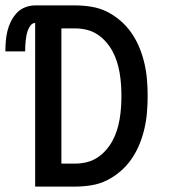

<svg xmlns="http://www.w3.org/2000/svg" viewBox="-57 -690 627 710"><path d="M221 0H73V-605Q63 -605 56.5 -596.5Q50 -588 46.5 -579Q43 -570 41 -560Q39 -550 38 -540Q37 -530 36.5 -520Q36 -510 36 -500H-37Q-37 -519 -35.5 -538Q-34 -557 -29.5 -575.5Q-25 -594 -16.5 -611Q-8 -628 5 -642Q18 -656 36 -663Q54 -670 73 -670H221Q251 -670 281.5 -665Q312 -660 339 -646.5Q366 -633 389.5 -612.5Q413 -592 430 -567Q447 -542 458.5 -514Q470 -486 477 -456Q484 -426 486.5 -395.5Q489 -365 489 -335Q489 -305 486.5 -274.5Q484 -244 477 -214Q470 -184 458.5 -156Q447 -128 430 -103Q413 -78 389.5 -57.5Q366 -37 339 -23.5Q312 -10 281.5 -5Q251 0 221 0ZM170 -85H221Q242 -85 263 -90Q284 -95 302 -106.5Q320 -118 334.5 -134.5Q349 -151 359 -169.5Q369 -188 375.5 -208.5Q382 -229 385.5 -250Q389 -271 390.5 -292.5Q392 -314 392 -335Q392 -356 390.5 -377.5Q389 -399 385.5 -420Q382 -441 375.5 -461.5Q369 -482 359 -500.5Q349 -519 334.5 -535.5Q320 -552 302 -563.5Q284 -575 263 -580Q242 -585 221 -585H170Z"/></svg>

Font: Lode Dark
Style: Bold
Weight: 700
Monospace: yes
Designer: Belleve Invis
Foundry: Belleve Invis
Version: Version 29.2.0; ttfautohint (v1.8.3)